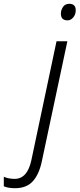

<svg xmlns="http://www.w3.org/2000/svg" viewBox="-154 -749 418 1009"><path d="M201 -642Q218 -642 231 -657.5Q244 -673 244 -695Q244 -729 210 -729Q188 -729 177 -712.5Q166 -696 166 -677Q166 -642 201 -642ZM-75 240Q-14 240 19 203Q52 166 66 98L200 -532H143L11 92Q-10 191 -77 191Q-109 191 -134 180V230Q-111 240 -75 240Z"/></svg>

Font: Noto Sans UI Light
Style: Italic
Weight: 300
Italic angle: -12°
Designer: Monotype Design Team
Foundry: Monotype Imaging Inc.
Version: Version 1.901